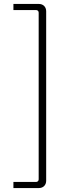

<svg xmlns="http://www.w3.org/2000/svg" viewBox="-20 -788 356 973"><path d="M177 -768H48V-737H163C170 -737 176 -732 176 -724V121C176 129 170 134 163 134H48V165H177C199 165 214 150 214 128V-731C214 -753 199 -768 177 -768Z"/></svg>

Font: Exo 2 Extra Light
Style: Regular
Weight: 250
Designer: Natanael Gama
Version: Version 1.001;PS 001.001;hotconv 1.0.88;makeotf.lib2.5.64775